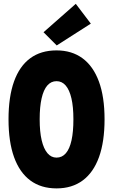

<svg xmlns="http://www.w3.org/2000/svg" viewBox="-20 -996 602 1023"><path d="M281.2 7.8Q198.7 7.8 141.6 -34.4Q84.5 -76.7 54.9 -158.7Q25.4 -240.7 25.4 -360.4Q25.4 -480 54.7 -561.8Q84 -643.6 140.9 -685.5Q197.8 -727.5 281.2 -727.5Q362.8 -727.5 419.9 -685.3Q477.1 -643.1 507.1 -561.3Q537.1 -479.5 537.1 -360.4Q537.1 -241.2 507.6 -159.2Q478 -77.1 420.9 -34.7Q363.8 7.8 281.2 7.8ZM281.2 -156.2Q311 -156.2 331.1 -179.7Q351.1 -203.1 361.1 -248.5Q371.1 -293.9 371.1 -360.4Q371.1 -426.8 360.6 -471.9Q350.1 -517.1 330.1 -540.3Q310.1 -563.5 281.2 -563.5Q252 -563.5 231.9 -540.3Q211.9 -517.1 201.7 -471.9Q191.4 -426.8 191.4 -360.4Q191.4 -293.9 202.1 -248.5Q212.9 -203.1 232.9 -179.7Q252.9 -156.2 281.2 -156.2ZM282.2 -753.9 211.9 -824.2 383.8 -975.6 463.9 -870.1Z"/></svg>

Font: Reddit Mono Black
Style: Regular
Weight: 900
Monospace: yes
Designer: Stephen Hutchings
Foundry: Reddit
Version: Version 1.014